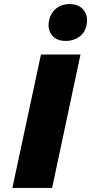

<svg xmlns="http://www.w3.org/2000/svg" viewBox="-20 -927 450 947"><path d="M41 0 182 -658H377L237 0ZM305 -725Q270 -725 249.5 -740.5Q229 -756 222.5 -780Q216 -804 223 -830Q231 -865 258 -886Q285 -907 323 -907Q357 -907 378 -891.5Q399 -876 406 -852Q413 -828 406 -799Q397 -763 369 -744Q341 -725 305 -725Z"/></svg>

Font: Ysabeau Black
Style: Italic
Weight: 900
Italic angle: -12°
Version: Version 2.000;gftools[0.9.27.dev2+g8671c4b]